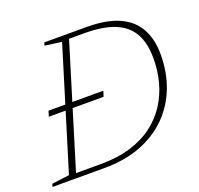

<svg xmlns="http://www.w3.org/2000/svg" viewBox="-144 -814 980 945"><g transform="rotate(-20 346.0 -341.0)"><path d="M76.5 -331 85.5 -359.5H372.5L363.5 -331ZM238.5 -24.5Q326.5 -24.5 395.2 -45.8Q464 -67 513.8 -105Q563.5 -143 595.8 -193.5Q628 -244 643.5 -303Q659 -362 659 -425.5Q659 -504 630.8 -555.2Q602.5 -606.5 541.2 -632Q480 -657.5 380.5 -657.5H269L283.5 -682.5H402.5Q504.5 -682.5 570 -653.5Q635.5 -624.5 667.2 -568.5Q699 -512.5 699 -431Q699 -337.5 668.5 -258.8Q638 -180 579.8 -122Q521.5 -64 438 -32Q354.5 0 247.5 0H74.5L77 -24.5ZM264 -655 176.5 -667 181 -682.5H309L100 0H-24.5L-20 -15L71.5 -27Z"/></g></svg>

Font: Newsreader ExtraLight
Style: Italic
Weight: 250
Italic angle: -17°
Designer: Hugues Gentile
Foundry: Production Type
Version: Version 1.003